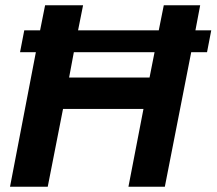

<svg xmlns="http://www.w3.org/2000/svg" viewBox="-20 -708 821 728"><path d="M467 0 524 -295H219L161 0H18L116 -510H56L72 -593H132L151 -688H295L276 -593H582L601 -688H739L721 -593H781L765 -510H705L605 0ZM547 -414 566 -510H260L242 -414Z"/></svg>

Font: Libra Sans Modern
Style: Bold Italic
Weight: 700
Italic angle: -12°
Foundry: Stefan Peev, Context Ltd
Version: Version 1.000